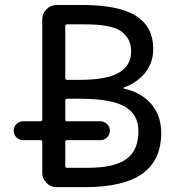

<svg xmlns="http://www.w3.org/2000/svg" viewBox="-20 -775 704 774"><path d="M243.2 -460.9Q243.2 -453.1 250 -453.1H300.8Q411.1 -453.1 460 -482.4Q508.8 -511.7 508.8 -567.4Q508.8 -619.1 469.7 -647.9Q430.7 -676.8 324.2 -676.8H250Q243.2 -676.8 243.2 -669.9ZM243.2 -293Q243.2 -286.1 250 -286.1H384.8Q400.4 -286.1 411.6 -274.9Q422.9 -263.7 422.9 -248Q422.9 -232.4 411.6 -221.2Q400.4 -210 384.8 -210H250Q243.2 -210 243.2 -203.1V-105.5Q243.2 -98.6 250 -98.6H334Q442.4 -98.6 490.2 -134.3Q538.1 -169.9 538.1 -246.1Q538.1 -313.5 483.4 -345.2Q428.7 -377 300.8 -377H250Q243.2 -377 243.2 -369.1ZM478.5 -421.9Q477.5 -421.9 477.5 -420.4Q477.5 -418.9 478.5 -418Q542 -404.3 582 -364.3Q629.9 -315.4 629.9 -239.3Q629.9 -128.9 553.7 -74.7Q477.5 -20.5 321.3 -20.5H208Q184.6 -20.5 167.5 -37.6Q150.4 -54.7 150.4 -78.1V-203.1Q150.4 -210 142.6 -210H73.2Q57.6 -210 46.4 -221.2Q35.2 -232.4 35.2 -248Q35.2 -263.7 46.4 -274.9Q57.6 -286.1 73.2 -286.1H142.6Q150.4 -286.1 150.4 -293V-697.3Q150.4 -720.7 167.5 -737.8Q184.6 -754.9 208 -754.9H310.5Q459 -754.9 528.3 -710.9Q597.7 -667 597.7 -577.1Q597.7 -515.6 556.6 -471.7Q525.4 -438.5 478.5 -421.9Z"/></svg>

Font: Gen Jyuu Gothic Regular
Style: Regular
Weight: 400
Designer: [Source Han Sans]
Ryoko NISHIZUKA  (kana & ideographs); Paul D. Hunt (Latin, Greek & Cyrillic); Wenlong ZHANG  (bopomofo
Version: Version 1.002.20150607